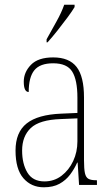

<svg xmlns="http://www.w3.org/2000/svg" viewBox="-20 -786 475 816"><path d="M166 10Q113 10 79.5 -28.5Q46 -67 46 -146Q46 -224 93.5 -261.5Q141 -299 240 -303L309 -306V-371Q309 -446 287 -481.5Q265 -517 206 -517Q150 -517 126 -487.5Q102 -458 102 -395Q81 -395 81 -439Q81 -479 111.5 -510.5Q142 -542 206 -542Q274 -542 305.5 -501.5Q337 -461 337 -372V-105Q337 -68 341 -50Q345 -32 356 -26Q367 -20 388 -20H392V0H316L310 -95H308Q296 -68 278 -44Q260 -20 233 -5Q206 10 166 10ZM169 -15Q210 -15 241.5 -39Q273 -63 291 -101.5Q309 -140 309 -185V-283L239 -280Q148 -277 111 -242Q74 -207 74 -146Q74 -90 96.5 -52.5Q119 -15 169 -15ZM178 -619Q200 -659 220.5 -695.5Q241 -732 253 -766H297V-756Q287 -739 267 -712Q247 -685 224.5 -656.5Q202 -628 182 -606H178Z"/></svg>

Font: Noto Serif Sinhala Condensed Thin
Style: Regular
Weight: 100
Width: 3
Designer: Jelle Bosma - Monotype Design Team
Foundry: Monotype Imaging Inc.
Version: Version 2.007; ttfautohint (v1.8.4.7-5d5b)